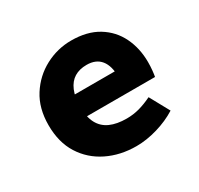

<svg xmlns="http://www.w3.org/2000/svg" viewBox="-118 -652 835 807"><g transform="rotate(-30 300.0 -249.0)"><path d="M330 12Q252 12 189 -19Q126 -50 89.5 -108Q53 -166 53 -249Q53 -331 90 -389Q127 -447 186.5 -478.5Q246 -510 313 -510Q390 -510 442.5 -478Q495 -446 521.5 -391.5Q548 -337 548 -270Q548 -249 546 -229.5Q544 -210 542 -201H172V-306H432L409 -277Q409 -332 386 -360.5Q363 -389 318 -389Q283 -389 258.5 -374Q234 -359 220.5 -327.5Q207 -296 207 -249Q207 -200 223.5 -169Q240 -138 272.5 -123.5Q305 -109 352 -109Q384 -109 413.5 -117Q443 -125 476 -141L528 -46Q485 -19 432 -3.5Q379 12 330 12Z"/></g></svg>

Font: Source Code Pro ExtraBold
Style: Regular
Weight: 800
Monospace: yes
Designer: Paul D. Hunt, Teo Tuominen
Foundry: Adobe Systems Incorporated
Version: Version 1.018;hotconv 1.0.116;makeotfexe 2.5.65601